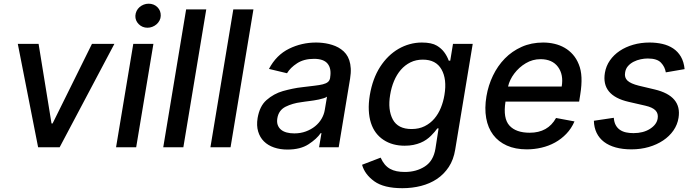

<svg xmlns="http://www.w3.org/2000/svg" viewBox="-20 -777 3664 1013"><path d="M73.9 -545.5H183.6L251.8 -125.7H257.5L465.2 -545.5H583.5L294.7 0H181.1Z M683.2 -545.5H789.4L698.5 0H592.3ZM694.2 -693.9Q695 -707.7 700.8 -719.5Q706.7 -731.2 716.3 -739.5Q725.9 -747.9 738.3 -752.7Q750.7 -757.5 764.2 -757.5Q777.7 -757.5 789.4 -753Q801.1 -748.6 810.7 -739Q828.8 -720.9 828.1 -693.9Q827.8 -680.4 821.7 -668.9Q815.7 -657.3 805.9 -648.8Q796.2 -640.3 783.7 -635.5Q771.3 -630.7 758.2 -630.7Q730.8 -630.7 712 -649.5Q693.2 -668.3 694.2 -693.9Z M1068.2 -727.3 947.4 0H841.3L962 -727.3Z M1317.1 -727.3 1196.4 0H1090.2L1210.9 -727.3Z M1339.1 -154.1Q1344.5 -185.4 1356 -209Q1367.5 -232.6 1386 -248.9Q1424.4 -282.7 1472.7 -296.5Q1498.2 -303.6 1523.6 -308.9Q1549 -314.3 1575.6 -317.1Q1612.9 -321.7 1639.4 -324.8Q1665.8 -327.8 1683.4 -332.2Q1701 -336.6 1710.2 -344.5Q1719.5 -352.3 1721.9 -366.5V-369Q1729.4 -415.1 1708.6 -440.9Q1687.9 -466.6 1636.7 -466.6Q1583.5 -466.6 1547.6 -443.2Q1511.4 -419.7 1494.3 -390.6L1399.1 -413.4Q1437.9 -487.2 1505.7 -520.2Q1571.7 -552.6 1647.7 -552.6Q1663.7 -552.6 1680.9 -550.8Q1698.2 -549 1715.4 -544.9Q1732.6 -540.8 1749.1 -534.1Q1765.6 -527.3 1779.8 -517Q1794.4 -506.7 1805.4 -492.5Q1816.4 -478.3 1822.8 -459.3Q1829.2 -440.3 1830.6 -416.2Q1832 -392 1827.1 -362.2L1767 0H1663.4L1676.1 -74.6H1671.9Q1651.6 -44.4 1608 -16Q1565 12.1 1496.4 12.1Q1457.7 12.1 1425.8 1.1Q1393.8 -9.9 1372.5 -31.1Q1351.2 -52.2 1342 -83.3Q1332.7 -114.3 1339.1 -154.1ZM1532.7 -73.2Q1565.7 -73.2 1593.6 -83.5Q1621.4 -93.8 1642.4 -110.8Q1663.4 -127.8 1676.5 -150.2Q1689.6 -172.6 1693.5 -196.7L1705.3 -267Q1699.6 -262.4 1687.7 -258.7Q1675.8 -255 1662.3 -252Q1648.8 -248.9 1636 -247.2Q1623.2 -245.4 1615.8 -244.3Q1600.9 -242.5 1589.7 -240.9Q1578.5 -239.3 1569.6 -237.9Q1546.2 -235.1 1525.6 -229Q1505 -223 1486.5 -213.8Q1449.9 -195 1443.2 -152.7Q1440 -133.2 1445.1 -118.3Q1450.3 -103.3 1462.2 -93.2Q1474.1 -83.1 1492.2 -78.1Q1510.3 -73.2 1532.7 -73.2Z M1890.3 92.3 1988.3 54.7Q1997.9 76 2010.1 90.6Q2022.4 105.1 2038 113.8Q2053.6 122.5 2073 126.4Q2092.3 130.3 2116.1 130.3Q2176.5 130.3 2221.6 101.2Q2266.7 72.1 2277.3 7.8L2294 -99.4H2287.3Q2275.2 -82 2253.9 -60.7Q2243.3 -50.1 2229.6 -40.5Q2215.9 -30.9 2198.9 -23.8Q2181.8 -16.7 2161 -12.4Q2140.3 -8.2 2115.1 -8.2Q2050.4 -8.2 2003.9 -38.7Q1980.5 -54 1963.6 -76.3Q1946.7 -98.7 1937.1 -128.4Q1927.6 -158 1925.8 -194.6Q1924 -231.2 1931.1 -274.9Q1945.7 -361.9 1985.4 -424Q2005.3 -454.9 2029.8 -478.9Q2054.3 -502.8 2082.6 -519.2Q2110.8 -535.5 2141.9 -544Q2172.9 -552.6 2205.6 -552.6Q2257.5 -552.6 2285.2 -535.9Q2308.6 -521.7 2323.3 -502.1Q2338.1 -482.6 2347.7 -457H2355.5L2370 -545.5H2474.1L2381.7 12.1Q2373.2 65.3 2347.8 103.9Q2322.4 142.4 2285.2 167.3Q2247.9 192.1 2201.2 204Q2154.5 215.9 2103 215.9Q2005 215.9 1954.5 179.3Q1904.1 142.8 1890.3 92.3ZM2052.6 -146.3Q2079.9 -96.2 2151.3 -96.2Q2190.7 -96.2 2220.5 -111.2Q2250.4 -126.1 2271.7 -151.1Q2293 -176.1 2306.1 -208.6Q2319.2 -241.1 2324.9 -276.3Q2338.8 -359 2309.3 -410.9Q2280.2 -462.4 2210.9 -462.4Q2174.7 -462.4 2145.6 -448Q2116.5 -433.6 2094.8 -408.6Q2073.2 -383.5 2058.9 -349.6Q2044.7 -315.7 2038.4 -276.3Q2025.2 -197.8 2052.6 -146.3Z M2546.5 -269.2Q2556.1 -326.3 2580.8 -377.8Q2605.5 -429.3 2643.5 -468.2Q2681.5 -507.1 2732.4 -529.8Q2783.4 -552.6 2845.5 -552.6Q2876.8 -552.6 2905.5 -545.8Q2934.3 -539.1 2958.8 -525Q2983.3 -511 3002.5 -489.3Q3021.7 -467.7 3033.7 -437.5Q3046.2 -407.3 3047.9 -368.3Q3049.7 -329.2 3041.5 -278.4L3035.5 -240.8H2647Q2633.2 -152.3 2668 -114.3Q2702.4 -76.7 2774.9 -76.7Q2870.7 -76.7 2913.7 -154.5L3011 -136.4Q2994.7 -98.7 2968 -71Q2941.4 -43.3 2908.2 -25Q2875 -6.7 2836.8 2.1Q2798.7 11 2759.2 11Q2698.9 11 2654.1 -9.1Q2609.4 -29.1 2581.9 -65.7Q2554.3 -102.3 2545.1 -154.1Q2535.9 -206 2546.5 -269.2ZM2660.5 -320.3H2943.5Q2954.2 -383.2 2924 -424Q2893.8 -464.8 2831.7 -464.8Q2790.1 -464.8 2754.3 -443.5Q2736.2 -432.9 2720.7 -418.9Q2705.3 -404.8 2693.2 -388.8Q2681.1 -372.9 2672.8 -355.5Q2664.4 -338.1 2660.5 -320.3Z M3218.4 -155.5Q3220.2 -132.1 3228.7 -116.7Q3237.2 -101.2 3251.1 -91.8Q3264.9 -82.4 3283 -78.5Q3301.1 -74.6 3322.4 -74.6Q3373.9 -74.6 3409.1 -96.9Q3445 -119.7 3449.9 -152Q3454.2 -177.6 3438.7 -194.1Q3423.3 -210.6 3384.6 -219.5L3296.5 -239.7Q3151.3 -273.1 3171.5 -393.1Q3177.6 -429 3198 -458.3Q3218.4 -487.6 3249.6 -508.5Q3280.9 -529.5 3321 -541Q3361.2 -552.6 3407 -552.6Q3442.8 -552.6 3474.8 -545.3Q3506.7 -538 3531.6 -521.5Q3556.5 -505 3572.3 -478.2Q3588.1 -451.3 3592 -412.3L3492.9 -395.2Q3490.4 -409.4 3484.4 -422.1Q3478.3 -434.7 3467.7 -446Q3447.1 -468.4 3397.4 -468.4Q3380 -468.4 3360.3 -464.3Q3340.6 -460.2 3323.2 -451.3Q3305.8 -442.5 3293.3 -428.3Q3280.9 -414.1 3278.1 -394.2Q3273.4 -367.9 3290.5 -351.7Q3307.5 -335.6 3350.5 -324.9L3434.3 -305Q3578.5 -270.6 3560 -155.5Q3554.3 -119 3533 -88.4Q3511.7 -57.9 3478.7 -35.9Q3445.7 -13.8 3403.1 -1.4Q3360.4 11 3311.4 11Q3264.9 11 3228.5 0.9Q3192.1 -9.2 3166.9 -28.4Q3141.7 -47.6 3128 -75.6Q3114.3 -103.7 3113.3 -139.9Z"/></svg>

Font: Inter P Medium
Style: Italic
Weight: 500
Italic angle: 9.39999°
Designer: Rasmus Andersson
Foundry: rsms
Version: Version 3.018;git-588b23468